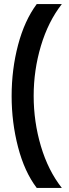

<svg xmlns="http://www.w3.org/2000/svg" viewBox="-20 -717 336 941"><path d="M37 -246Q37 -377 68.5 -496.5Q100 -616 160 -697H283Q216 -611 180.5 -492Q145 -373 145 -247Q145 -120 180.5 -0.5Q216 119 283 204H160Q100 125 68.5 4Q37 -117 37 -246Z"/></svg>

Font: Hanken Grotesk ExtraBold
Style: Regular
Weight: 800
Designer: Alfredo Marco Pradil
Foundry: Hanken Design Co.
Version: Version 3.014